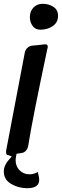

<svg xmlns="http://www.w3.org/2000/svg" viewBox="-65 -814 325 1009"><path d="M240 -731Q240 -696 212.5 -677Q185 -658 148 -658Q113 -658 99 -691Q92 -705 92 -724Q92 -755 111 -774.5Q130 -794 159 -794Q192 -794 216 -778Q240 -762 240 -731ZM-18 25 -3 8Q-28 0 -29 -1Q-33 -5 -33 -13V-21L65 -536Q68 -552 78.5 -562Q89 -572 103 -574Q108 -574 135 -577Q162 -580 169 -581H174Q186 -581 186 -568Q186 -564 184 -558Q105 -186 84 -52Q82 -35 72.5 -23.5Q63 -12 49 -10L22 -6Q17 19 17 27Q17 60 38 81Q59 102 90 102Q108 102 126 94Q136 89 137 89Q134 91 135 96L140 118Q141 121 141 131Q141 175 78 175Q32 175 -6.5 152.5Q-45 130 -45 87Q-45 55 -18 25Z"/></svg>

Font: Bangerz Fix
Style: Regular
Weight: 400
Designer: vernon adams
Foundry: Vernon Adams
Version: Version 2.10;December 28, 2023;FontCreator 13.0.0.2683 64-bi